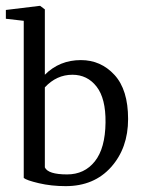

<svg xmlns="http://www.w3.org/2000/svg" viewBox="-22 -627 489 655"><path d="M59 -20V-556L-2 -563V-593L113 -607H115L131 -595V-372Q181 -422 254 -422Q322 -422 368.5 -371.5Q415 -321 415 -221Q415 -122 357 -57Q299 8 202 8Q153 8 110.5 -2Q68 -12 59 -20ZM225 -372Q171 -372 131 -329V-56Q142 -32 207 -32Q266 -32 301.5 -76.5Q337 -121 338 -209Q339 -291 307.5 -331.5Q276 -372 225 -372Z"/></svg>

Font: Aikya
Style: Regular
Weight: 400
Designer: Neelakash Kshetrimayum (Latin subset based on Merriweather by Eben Sorkin)
Foundry: Brand New Type
Version: Version 1.00 b005